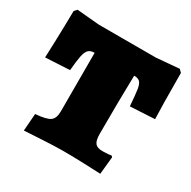

<svg xmlns="http://www.w3.org/2000/svg" viewBox="-123 -633 758 761"><g transform="rotate(30 255.5 -252.5)"><path d="M84 -71Q134 -75 150.5 -87Q167 -99 167 -131V-399Q148 -399 139 -389.5Q130 -380 125.5 -358.5Q121 -337 117 -291L6 -285Q7 -306 9 -367Q11 -428 12 -501L23 -513L126 -504H387L491 -513L503 -501Q503 -428 504 -369Q505 -310 506 -291L394 -285Q390 -338 386.5 -360Q383 -382 374.5 -390.5Q366 -399 348 -399Q345 -279 345 -131Q345 -101 354.5 -89Q364 -77 388 -77Q402 -77 413.5 -78Q425 -79 429 -80L434 -75L426 5Q406 4 352.5 2Q299 0 252 0Q218 0 157.5 3.5Q97 7 78 8Z"/></g></svg>

Font: Alegreya SC Black
Style: Regular
Weight: 900
Designer: Juan Pablo del Peral
Foundry: Huerta Tipografica
Version: Version 2.007; ttfautohint (v1.6)